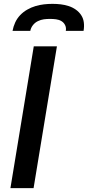

<svg xmlns="http://www.w3.org/2000/svg" viewBox="-20 -975 455 995"><path d="M34 0 155 -735H275L154 0ZM45 -815Q49 -837 58.5 -858Q68 -879 84 -896Q100 -913 121 -925Q142 -937 164 -943.5Q186 -950 208 -952.5Q230 -955 252 -955Q274 -955 295 -952.5Q316 -950 336 -943.5Q356 -937 373 -925Q390 -913 401 -896Q412 -879 414.5 -858Q417 -837 413 -815H321Q324 -831 317.5 -844.5Q311 -858 298.5 -865.5Q286 -873 270.5 -875Q255 -877 239 -877Q223 -877 207.5 -875Q192 -873 176.5 -865.5Q161 -858 150.5 -844.5Q140 -831 137 -815Z"/></svg>

Font: Iosevka Aile Oblique
Style: Bold
Weight: 700
Italic angle: -9°
Designer: Belleve Invis
Foundry: Belleve Invis
Version: Version 31.1.0; ttfautohint (v1.8.4)